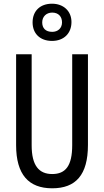

<svg xmlns="http://www.w3.org/2000/svg" viewBox="-20 -1058 562 1037"><path d="M261 -837C325 -837 366 -878 366 -939C366 -999 322 -1038 261 -1038C196 -1038 156 -998 156 -937C156 -877 196 -837 261 -837ZM262 -886C226 -886 208 -906 208 -937C208 -968 230 -990 262 -990C296 -990 315 -968 315 -937C315 -906 293 -886 262 -886ZM455 -275V-765H370V-274C370 -162 334 -118 262 -118C191 -118 151 -163 151 -273V-765H67V-274C67 -115 135 -41 262 -41C389 -41 455 -113 455 -275Z"/></svg>

Font: Noto Sans Tamil UI ExtraCondensed
Style: Regular
Weight: 400
Width: 2
Designer: Jelle Bosma - Monotype Design Team
Foundry: Monotype Imaging Inc.
Version: Version 2.004